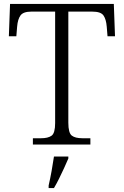

<svg xmlns="http://www.w3.org/2000/svg" viewBox="-20 -734 630 975"><path d="M147 0V-32H189Q224 -32 242 -45Q260 -58 260 -109V-675H139Q98 -675 84 -655.5Q70 -636 67 -599L63 -550H25L31 -714H558L564 -550H526L522 -599Q519 -636 505.5 -655.5Q492 -675 449 -675H327V-111Q327 -59 344.5 -45.5Q362 -32 398 -32H439V0ZM227 208Q235 173 242 134.5Q249 96 254 61H327V71Q318 92 305.5 119.5Q293 147 279.5 174Q266 201 254 221H227Z"/></svg>

Font: Noto Serif Malayalam Light
Style: Regular
Weight: 300
Designer: Indian type Foundry, Jelle Bosma, Monotype Design Team
Foundry: Monotype Imaging Inc.
Version: Version 2.104; ttfautohint (v1.8.4.7-5d5b)